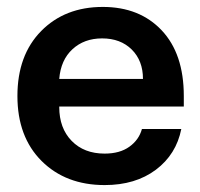

<svg xmlns="http://www.w3.org/2000/svg" viewBox="-20 -530 584 560"><path d="M285.2 9.8Q171.9 9.8 101.3 -60.5Q30.8 -130.9 30.8 -250Q30.8 -369.1 100.1 -439.5Q169.4 -509.8 279.8 -509.8Q387.2 -509.8 451.7 -441.4Q516.1 -373 516.1 -250V-219.2H152.8V-217.8Q152.8 -156.2 189 -119.1Q225.1 -82 285.2 -82Q329.6 -82 357.4 -102.1Q385.3 -122.1 394 -153.8H508.8Q494.1 -79.6 434.6 -34.9Q375 9.8 285.2 9.8ZM152.8 -299.8H397Q397 -353 364.3 -385.5Q331.5 -418 277.8 -418Q225.6 -418 191.4 -386.5Q157.2 -355 152.8 -299.8Z"/></svg>

Font: TASA Orbiter Display SemiBold
Style: Regular
Weight: 600
Designer: Weizhong Zhang
Version: Version 1.000;Glyphs 3.1.2 (3151)